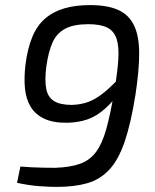

<svg xmlns="http://www.w3.org/2000/svg" viewBox="-20 -722 609 754"><path d="M333 -702Q401 -702 443 -683.5Q485 -665 505.5 -624Q526 -583 526.5 -515.5Q527 -448 512 -350Q494 -237 469.5 -165.5Q445 -94 409 -55.5Q373 -17 322.5 -2.5Q272 12 202 12Q174 12 133.5 9Q93 6 47 -4L60 -68Q82 -66 104.5 -65Q127 -64 150.5 -63.5Q174 -63 197 -63Q255 -65 293.5 -78.5Q332 -92 356.5 -124.5Q381 -157 397 -214Q413 -271 428 -359Q441 -435 444.5 -486.5Q448 -538 438 -569Q428 -600 401.5 -613.5Q375 -627 327 -627Q270 -627 236.5 -609.5Q203 -592 186.5 -555.5Q170 -519 162 -461Q155 -407 161.5 -373.5Q168 -340 192.5 -325Q217 -310 262 -310Q298 -311 327.5 -322Q357 -333 389.5 -359.5Q422 -386 464 -432L465 -379Q428 -327 394 -296.5Q360 -266 324.5 -253.5Q289 -241 245 -240Q190 -239 154.5 -255.5Q119 -272 100.5 -302.5Q82 -333 78 -375Q74 -417 80 -468Q88 -531 106.5 -576Q125 -621 156.5 -648.5Q188 -676 232 -689Q276 -702 333 -702Z"/></svg>

Font: Exo 2
Style: Italic
Weight: 400
Italic angle: -8°
Designer: Natanael Gama
Foundry: Natanael Gama
Version: Version 2.010